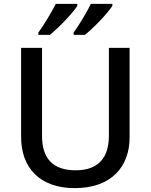

<svg xmlns="http://www.w3.org/2000/svg" viewBox="-20 -1027 778 991"><path d="M560 -997V-1007H449C427 -962 388 -897 360 -859V-847H418C464 -883 539 -962 560 -997ZM379 -997V-1007H268C245 -962 206 -897 178 -859V-847H237C283 -883 358 -962 379 -997ZM649 -318V-780H542V-326C542 -217 491 -148 371 -148C254 -148 197 -208 197 -325V-780H89V-320C89 -161 185 -56 366 -56C558 -56 649 -170 649 -318Z"/></svg>

Font: Noto Sans Malayalam UI Medium
Style: Regular
Weight: 500
Designer: Jelle Bosma - Monotype Design Team
Foundry: Monotype Imaging Inc.
Version: Version 2.104